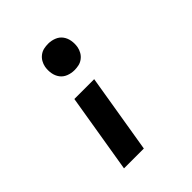

<svg xmlns="http://www.w3.org/2000/svg" viewBox="-203 -670 1006 1006"><g transform="rotate(-45 300.0 -166.5)"><path d="M317 -342Q293 -342 271.5 -350.5Q250 -359 237 -376.5Q224 -394 220 -417Q216 -440 220 -464Q223 -480 231.5 -495Q240 -510 254 -520.5Q268 -531 284 -534.5Q300 -538 317 -538Q340 -538 361.5 -529.5Q383 -521 396 -503.5Q409 -486 413 -463Q417 -440 413 -416Q410 -400 401.5 -385Q393 -370 379 -359.5Q365 -349 349 -345.5Q333 -342 317 -342ZM136 205 209 -236H356L283 205Z"/></g></svg>

Font: Iosevka Slab Heavy Extended
Style: Italic
Weight: 900
Width: 7
Italic angle: -9°
Monospace: yes
Designer: Belleve Invis
Foundry: Belleve Invis
Version: Version 11.1.0; ttfautohint (v1.8.3)